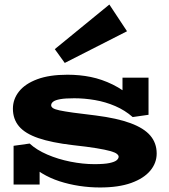

<svg xmlns="http://www.w3.org/2000/svg" viewBox="-20 -814 746 848"><path d="M422 14Q375 14 329.5 7Q284 0 242.5 -13.5Q201 -27 165.5 -48.5Q130 -70 102 -100L155 -117V1H40V-170L111 -180Q141 -152 188.5 -131.5Q236 -111 291 -100Q346 -89 397 -89Q441 -89 464 -94Q487 -99 495.5 -106.5Q504 -114 504 -122Q504 -128 496 -134.5Q488 -141 466.5 -147Q445 -153 405.5 -159.5Q366 -166 302 -173Q208 -184 149.5 -204Q91 -224 64 -256Q37 -288 37 -334Q37 -376 64 -410Q91 -444 144.5 -464Q198 -484 278 -484Q332 -484 381 -474Q430 -464 478 -440.5Q526 -417 573 -375L521 -349V-471H636V-307L566 -297Q532 -327 489 -345.5Q446 -364 399.5 -372Q353 -380 308 -380Q268 -380 246 -376Q224 -372 215 -365Q206 -358 206 -349Q206 -342 214 -336.5Q222 -331 243 -326.5Q264 -322 303 -316.5Q342 -311 403 -304Q497 -292 556.5 -270Q616 -248 644 -215Q672 -182 672 -136Q672 -94 643.5 -60Q615 -26 559.5 -6Q504 14 422 14ZM266 -536 222 -597 463 -794 541 -676Z"/></svg>

Font: BioRhyme SemiExpanded ExtraBold
Style: Regular
Weight: 800
Width: 6
Designer: Aoife Mooney
Foundry: Aoife Mooney Type
Version: Version 1.600;gftools[0.9.33]